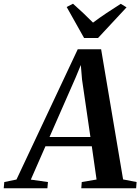

<svg xmlns="http://www.w3.org/2000/svg" viewBox="-93 -1011 754 1031"><path d="M-73 0 -70 -33.5 -4.5 -47 324.5 -746.5H450L568 -47.5L640.5 -33.5L638 0H343.5L346 -33.5L425.5 -47L400 -225.5H151L72.5 -46.5L164.5 -33.5L161.5 0ZM173 -275.5H392.5L347.5 -584L341 -662L313.5 -595.5ZM358.5 -807 265 -973.5 299 -991Q326.5 -966.5 353.8 -941Q381 -915.5 406.5 -889.5Q441 -915.5 479 -940.8Q517 -966 555.5 -990.5L586.5 -971.5L433.5 -807Z"/></svg>

Font: Merriweather 72pt SemiBold
Style: Italic
Weight: 600
Italic angle: -7.8°
Version: Version 2.101